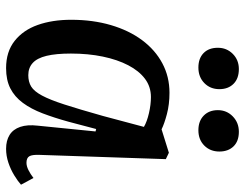

<svg xmlns="http://www.w3.org/2000/svg" viewBox="-107 -684 805 631"><g transform="rotate(90 295.5 -368.5)"><path d="M489 -96Q488 -72 493.5 -62.5Q499 -53 515 -53Q526 -53 539 -59.5Q552 -66 565 -76L587 -35Q576 -25 556.5 -13Q537 -1 514.5 6.5Q492 14 469 14Q442 14 423.5 2.5Q405 -9 397 -32.5Q389 -56 393 -90L412 -280L404 -282L380 -191Q367 -144 352.5 -106Q338 -68 318 -41Q298 -14 270.5 0Q243 14 204 14Q150 14 114.5 -14Q79 -42 62 -90Q45 -138 45 -200Q45 -271 62.5 -330.5Q80 -390 112 -433Q144 -476 188 -499.5Q232 -523 285 -523Q323 -523 355 -514.5Q387 -506 405 -497L482 -521L503 -511ZM227 -59Q249 -59 264.5 -68.5Q280 -78 294 -104Q308 -130 323.5 -178Q339 -226 361 -304L397 -439Q380 -449 352 -455.5Q324 -462 299 -462Q265 -462 239 -442.5Q213 -423 194.5 -387.5Q176 -352 166 -304Q156 -256 156 -199Q156 -150 163.5 -119Q171 -88 187 -73.5Q203 -59 227 -59ZM137 -682Q137 -711 157 -731Q177 -751 207 -751Q238 -751 255.5 -733.5Q273 -716 273 -687Q273 -657 253 -637.5Q233 -618 202 -618Q172 -618 154.5 -635Q137 -652 137 -682ZM342 -682Q342 -711 362.5 -731Q383 -751 413 -751Q444 -751 461 -733.5Q478 -716 478 -687Q478 -657 458.5 -637.5Q439 -618 408 -618Q378 -618 360 -635.5Q342 -653 342 -682Z"/></g></svg>

Font: Literata 18pt Medium
Style: Italic
Weight: 500
Italic angle: -2°
Designer: Latin by Veronika Burian and Jose Scaglione. Greek by Irene Vlachou. Cyrillic by Vera Evstafieva
Foundry: TypeTogether
Version: Version 3.103;gftools[0.9.29]